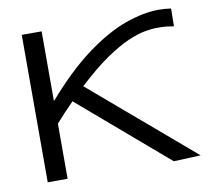

<svg xmlns="http://www.w3.org/2000/svg" viewBox="-72 -710 895 799"><g transform="rotate(-10 375.0 -311.0)"><path d="M68 0V-623H152V-328Q250 -441 339 -506.5Q428 -572 505.5 -599.5Q583 -627 647 -627Q660 -627 673.5 -626Q687 -625 699 -623L698 -548Q680 -551 667.5 -552.5Q655 -554 627 -554Q605 -554 574.5 -548.5Q544 -543 502.5 -525Q461 -507 406.5 -469.5Q352 -432 283 -368L714 0L600 5L228 -314Q191 -277 152 -233V0Z"/></g></svg>

Font: Inconsolata ExtraExpanded Thin
Style: Regular
Weight: 100
Width: 8
Monospace: yes
Designer: Raph Levien, Cyreal, Brenton Simpson
Foundry: Raph Levien, Cyreal, Google
Version: Version 3.100; ttfautohint (v1.8.4.7-5d5b)